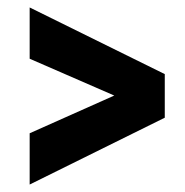

<svg xmlns="http://www.w3.org/2000/svg" viewBox="-20 -558 494 512"><path d="M284.7 -303.2 59.1 -401.4V-538.1L419.4 -360.4V-244.1L59.1 -65.9V-202.6Z"/></svg>

Font: RobotoCondensed-Bold
Style: Bold
Weight: 700
Designer: Google
Version: Version 2.001240; 2014